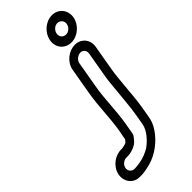

<svg xmlns="http://www.w3.org/2000/svg" viewBox="-297 -762 1019 1019"><g transform="rotate(-45 212.0 -252.5)"><path d="M292 -34 281 29C274 70 236 109 206 131C182 146 154 157 124 162L110 164C102 165 95 166 87 166H81C61 164 49 147 53 127C57 109 76 92 97 93H106C127 93 150 86 170 74C182 67 195 50 201 42C204 38 207 32 208 28L219 -34C235 -127 232 -205 248 -294L273 -438C276 -457 298 -474 317 -474C336 -474 349 -457 346 -438L321 -294C314 -255 313 -220 309 -186C303 -133 300 -80 292 -34ZM169 -34 159 20C156 23 150 31 147 34C139 38 129 41 113 43H107C60 42 13 78 3 125C-7 173 24 216 71 216H77C86 217 98 216 109 214L122 212C196 200 251 161 290 113C305 94 324 67 331 29L342 -34C351 -86 354 -141 359 -190C363 -226 365 -260 371 -294L396 -438C404 -485 372 -524 325 -524C278 -524 231 -486 223 -438L198 -294C182 -203 184 -121 169 -34ZM299 -634C303 -655 321 -671 341 -671C361 -671 377 -653 373 -632C369 -611 351 -595 331 -595C310 -595 295 -612 299 -634ZM249 -634C240 -585 273 -545 322 -545C370 -545 415 -585 423 -632C431 -680 399 -721 350 -721C302 -721 257 -681 249 -634Z"/></g></svg>

Font: Blanket
Style: BdOutlineObl
Weight: 700
Foundry: Cannot Into Space Fonts
Version: Version 0.9